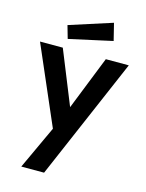

<svg xmlns="http://www.w3.org/2000/svg" viewBox="-126 -786 768 1009"><g transform="rotate(15 257.5 -281.0)"><path d="M200 -88 16 -513H140L258 -221L374 -513H499L215 147H91ZM133 -634 366 -709 389 -616 153 -564Z"/></g></svg>

Font: Lineal Medium
Style: Regular
Weight: 600
Designer: Created by Frank Adebiaye with contributions from Anton Moglia & Ariel Martín Pérez
Created by Frank ADEBIAYE with FontF
Foundry: Velvetyne Type Foundry
Version: Version 2.000